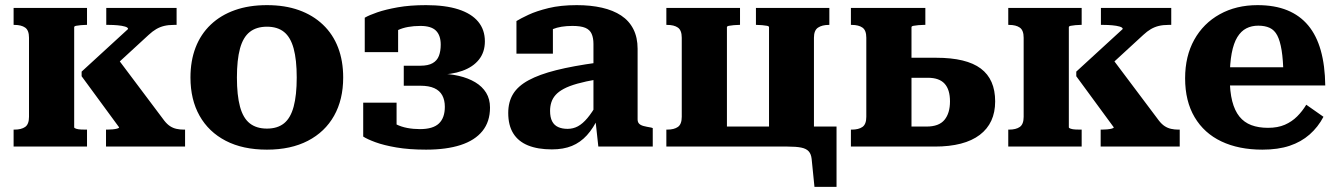

<svg xmlns="http://www.w3.org/2000/svg" viewBox="-20 -571 5217 748"><path d="M93 -116V-424Q93 -453 78 -463.5Q63 -474 36 -474H33V-540H319V-474H314Q306 -474 295 -473Q284 -472 276.5 -470.5Q269 -469 269 -465V-75Q269 -72 276.5 -69.5Q284 -67 295 -66.5Q306 -66 314 -66H319V0H33V-66H36Q63 -66 78 -76.5Q93 -87 93 -116ZM701 0H393V-66H398Q408 -66 418.5 -67Q429 -68 436.5 -70Q444 -72 444 -75L298 -274V-292L479 -458Q479 -464 467 -467.5Q455 -471 438 -472.5Q421 -474 405 -474H394V-540H668V-474H657Q636 -474 619.5 -470Q603 -466 588.5 -457.5Q574 -449 559 -435L385 -275L424 -362L620 -101Q631 -87 642.5 -79.5Q654 -72 667.5 -69Q681 -66 696 -66H701Z M1317 -269Q1317 -183 1281.5 -120Q1246 -57 1179.5 -22.5Q1113 12 1020 12Q926 12 859.5 -22.5Q793 -57 757.5 -120Q722 -183 722 -269Q722 -334 742 -386Q762 -438 801 -475Q840 -512 895 -531.5Q950 -551 1020 -551Q1090 -551 1144.5 -531.5Q1199 -512 1238 -475Q1277 -438 1297 -386Q1317 -334 1317 -269ZM903 -269Q903 -200 915 -155.5Q927 -111 953 -90.5Q979 -70 1020 -70Q1061 -70 1086.5 -90.5Q1112 -111 1124 -155.5Q1136 -200 1136 -269Q1136 -338 1124 -382Q1112 -426 1086.5 -446.5Q1061 -467 1020 -467Q979 -467 953 -446.5Q927 -426 915 -382Q903 -338 903 -269Z M1616 -68Q1667 -68 1690 -90Q1713 -112 1713 -155Q1713 -181 1703 -199.5Q1693 -218 1672 -227.5Q1651 -237 1618 -237H1553V-315H1618Q1648 -315 1665.5 -325Q1683 -335 1690 -353.5Q1697 -372 1697 -397Q1697 -433 1678.5 -451.5Q1660 -470 1618 -470Q1592 -470 1570 -466Q1548 -462 1531 -454Q1514 -446 1499 -433Q1496 -438 1495.5 -446Q1495 -454 1498.5 -462.5Q1502 -471 1510 -477.5Q1518 -484 1531 -487V-368H1401V-502Q1418 -512 1450 -523Q1482 -534 1529.5 -542.5Q1577 -551 1640 -551Q1715 -551 1766 -534.5Q1817 -518 1843 -486.5Q1869 -455 1869 -410Q1869 -368 1846 -339Q1823 -310 1781 -295Q1739 -280 1683 -280L1706 -306V-258L1686 -284Q1730 -284 1767 -275.5Q1804 -267 1831.5 -250.5Q1859 -234 1874 -209.5Q1889 -185 1889 -152Q1889 -97 1859.5 -60.5Q1830 -24 1774.5 -6Q1719 12 1640 12Q1574 12 1524.5 3.5Q1475 -5 1442.5 -17Q1410 -29 1395 -39V-171H1525V-51Q1512 -54 1504 -61Q1496 -68 1492.5 -76.5Q1489 -85 1489.5 -94Q1490 -103 1493 -109Q1505 -96 1524 -86.5Q1543 -77 1566.5 -72.5Q1590 -68 1616 -68Z M2307 -327V-262Q2261 -254 2229 -245Q2197 -236 2176.5 -225Q2156 -214 2144.5 -201Q2133 -188 2128 -172.5Q2123 -157 2123 -139Q2123 -114 2131 -98.5Q2139 -83 2154.5 -76Q2170 -69 2191 -69Q2213 -69 2231.5 -79Q2250 -89 2268.5 -111Q2287 -133 2306 -167L2312 -115Q2292 -72 2266.5 -44Q2241 -16 2208 -2.5Q2175 11 2130 11Q2075 11 2037 -4.5Q1999 -20 1979.5 -51.5Q1960 -83 1960 -131Q1960 -174 1979 -205Q1998 -236 2039.5 -258.5Q2081 -281 2146.5 -297.5Q2212 -314 2307 -327ZM2311 0 2299 -110 2292 -109V-400Q2292 -423 2285 -439Q2278 -455 2260.5 -462.5Q2243 -470 2210 -470Q2164 -470 2133.5 -457.5Q2103 -445 2091 -429Q2084 -435 2083.5 -443Q2083 -451 2089 -459Q2095 -467 2106 -472.5Q2117 -478 2134 -478V-362H1992V-489Q2008 -499 2039 -513.5Q2070 -528 2117 -539.5Q2164 -551 2227 -551Q2281 -551 2325 -541Q2369 -531 2400 -510.5Q2431 -490 2447.5 -457.5Q2464 -425 2464 -381V-106Q2464 -95 2470 -89Q2476 -83 2487.5 -80Q2499 -77 2517 -74L2523 -72V0Z M2636 -424Q2636 -453 2621 -463.5Q2606 -474 2579 -474H2576V-540H2863V-474H2859Q2850 -474 2839 -473Q2828 -472 2820 -470.5Q2812 -469 2812 -465V0H2576V-66H2579Q2606 -66 2621 -76.5Q2636 -87 2636 -116ZM2976 -465Q2976 -469 2968 -470.5Q2960 -472 2949 -473Q2938 -474 2928 -474H2925V-540H3211V-474H3209Q3183 -474 3167 -463.5Q3151 -453 3151 -424V-6H2976ZM3002 0V-78H3239V157H3153L3142 48Q3140 29 3130.5 18.5Q3121 8 3101.5 4Q3082 0 3048 0ZM2747 0V-78H3037V0Z M3531 -78H3590Q3638 -78 3659.5 -104Q3681 -130 3681 -176Q3681 -222 3660 -245Q3639 -268 3595 -268H3510V-346H3627Q3745 -346 3801 -304Q3857 -262 3857 -176Q3857 -91 3797 -45.5Q3737 0 3622 0H3295V-66H3298Q3325 -66 3340 -76.5Q3355 -87 3355 -116V-424Q3355 -453 3340 -463.5Q3325 -474 3298 -474H3295V-540H3585V-474H3578Q3569 -474 3558 -473Q3547 -472 3539 -470.5Q3531 -469 3531 -465Z M3968 -116V-424Q3968 -453 3953 -463.5Q3938 -474 3911 -474H3908V-540H4194V-474H4189Q4181 -474 4170 -473Q4159 -472 4151.5 -470.5Q4144 -469 4144 -465V-75Q4144 -72 4151.5 -69.5Q4159 -67 4170 -66.5Q4181 -66 4189 -66H4194V0H3908V-66H3911Q3938 -66 3953 -76.5Q3968 -87 3968 -116ZM4576 0H4268V-66H4273Q4283 -66 4293.5 -67Q4304 -68 4311.5 -70Q4319 -72 4319 -75L4173 -274V-292L4354 -458Q4354 -464 4342 -467.5Q4330 -471 4313 -472.5Q4296 -474 4280 -474H4269V-540H4543V-474H4532Q4511 -474 4494.5 -470Q4478 -466 4463.5 -457.5Q4449 -449 4434 -435L4260 -275L4299 -362L4495 -101Q4506 -87 4517.5 -79.5Q4529 -72 4542.5 -69Q4556 -66 4571 -66H4576Z M4771 -267Q4771 -214 4780.5 -177Q4790 -140 4808.5 -117Q4827 -94 4855 -83.5Q4883 -73 4920 -73Q4958 -73 4985.5 -85Q5013 -97 5033.5 -117.5Q5054 -138 5069 -163L5136 -116Q5115 -76 5082 -47Q5049 -18 5004 -3Q4959 12 4898 12Q4806 12 4738.5 -20Q4671 -52 4634 -114.5Q4597 -177 4597 -266Q4597 -352 4632.5 -416Q4668 -480 4732 -515.5Q4796 -551 4879 -551Q4946 -551 4995 -531Q5044 -511 5076.5 -472Q5109 -433 5125.5 -374.5Q5142 -316 5143 -238H4729V-309H5001L4980 -281Q4979 -338 4973 -375Q4967 -412 4956 -433Q4945 -454 4926.5 -462.5Q4908 -471 4882 -471Q4856 -471 4835.5 -460.5Q4815 -450 4800.5 -426.5Q4786 -403 4778.5 -363.5Q4771 -324 4771 -267Z"/></svg>

Font: Roboto Serif
Style: Bold
Weight: 700
Designer: Greg Gazdowicz
Foundry: Commercial Type
Version: Version 1.008